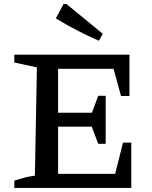

<svg xmlns="http://www.w3.org/2000/svg" viewBox="-20 -932 755 952"><path d="M590 -225H631V0H51V-36Q77 -45 102.5 -51.5Q128 -58 153 -61L163 -598L51 -622V-661H622V-456H580L543 -591H222L268 -637V-373H436L467 -457H504V-219H467L435 -304H268V-24L222 -70H551ZM470 -730Q415 -754 362 -781.5Q309 -809 257 -841L295 -912H310L490 -764Z"/></svg>

Font: Piazzolla Thin SemiBold
Style: Regular
Weight: 600
Version: Version 2.005